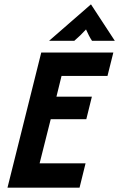

<svg xmlns="http://www.w3.org/2000/svg" viewBox="-20 -868 551 888"><path d="M14.6 0 170.8 -625H504.2L477.1 -516.7H264.6L241 -420.8H404.9L379.2 -316.7H214.6L163.2 -112.5H375.7L347.9 0ZM206.9 -679.2 400.7 -847.9 511.1 -679.2H405.6Q397.2 -691.7 391 -704.2Q384.7 -716.7 377.8 -731.9Q363.9 -716.7 351 -704.2Q338.2 -691.7 323.6 -679.2Z"/></svg>

Font: Afacad
Style: Bold Italic
Weight: 700
Italic angle: -14°
Designer: Kristian Moeller
Foundry: Dicotype
Version: Version 1.000; ttfautohint (v1.8.4.7-5d5b)